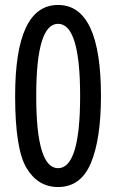

<svg xmlns="http://www.w3.org/2000/svg" viewBox="-20 -744 469 774"><path d="M214 -724Q41 -724 41 -357Q41 -143 87 -66.5Q133 10 214 10Q306 10 346.5 -87Q387 -184 387 -357Q387 -724 214 -724ZM214 -648Q303 -648 303 -357Q303 -66 214 -66Q126 -66 126 -357Q126 -648 214 -648Z"/></svg>

Font: Noto Sans Arabic Condensed
Style: Regular
Weight: 400
Width: 3
Designer: Nadine Chahine
Foundry: Monotype Imaging Inc.
Version: 1.001